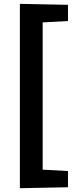

<svg xmlns="http://www.w3.org/2000/svg" viewBox="-20 -881 388 1011"><path d="M84.7 110V-860.7L338 -855.7V-770.3L204.7 -763V12.3L338 19.7V105Z"/></svg>

Font: Bitter Thin
Style: Regular
Weight: 100
Designer: Sol Matas, and Bitter project Authors
Foundry: Sol Matas
Version: Version 2.002